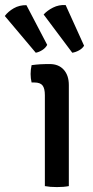

<svg xmlns="http://www.w3.org/2000/svg" viewBox="-90 -757 379 781"><path d="M190 0Q169.5 4 141.5 4Q113.5 4 92.5 0V-370Q92.5 -397 83.2 -409.2Q74 -421.5 49.5 -421.5H38.5Q34.5 -438.5 34.5 -456Q34.5 -465 35.5 -473.8Q36.5 -482.5 38.5 -492Q57 -494.5 73 -495.5Q89 -496.5 99.5 -496.5H112Q148.5 -496.5 169.2 -473.5Q190 -450.5 190 -411ZM17.5 -736 102 -574.5Q95.5 -562 82.2 -553.5Q69 -545 55.5 -542.5L-70.5 -692Q-56.5 -710.5 -33.8 -723.5Q-11 -736.5 17.5 -736ZM177 -736.5 252 -571Q245 -559.5 231.2 -552Q217.5 -544.5 204 -542.5L87.5 -698Q102.5 -714.5 125.8 -726.2Q149 -738 177 -736.5Z"/></svg>

Font: Signika Negative
Style: Regular
Weight: 400
Designer: Anna Giedry
Foundry: Anna Giedry
Version: Version 2.001